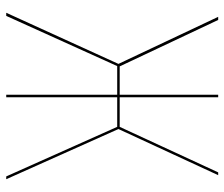

<svg xmlns="http://www.w3.org/2000/svg" viewBox="-72 -648 720 616"><g transform="rotate(90 288.0 -340.0)"><path d="M394 -360 555 0H546L387 -356H292V0H284V-356H192L31 0H21L185 -360L34 -680H44L193 -364H284V-680H292V-364H387L533 -680H542Z"/></g></svg>

Font: Fira Sans Compressed Eight
Style: Regular
Weight: 100
Width: 1
Designer: bBox Type GmbH & Carrois Corporate GbR & Edenspiekermann AG
Foundry: bBox Type GmbH & Carrois Corporate GbR & Edenspiekermann AG
Version: Version 4.301